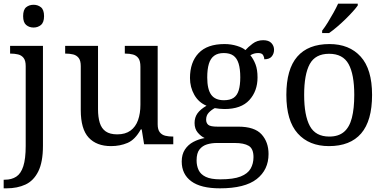

<svg xmlns="http://www.w3.org/2000/svg" viewBox="-32 -786 2102 1046"><path d="M-12 240V193H-5Q31 193 56.5 176.5Q82 160 95 119.5Q108 79 108 9V-426Q108 -456 96.5 -470.5Q85 -485 66.5 -489.5Q48 -494 26 -494H23V-536H202V8Q202 97 176.5 148Q151 199 106.5 219.5Q62 240 4 240ZM151 -636Q127 -636 110.5 -650Q94 -664 94 -698Q94 -733 110.5 -746.5Q127 -760 151 -760Q174 -760 191 -746.5Q208 -733 208 -698Q208 -664 191 -650Q174 -636 151 -636Z M573 10Q494 10 451 -36.5Q408 -83 408 -186V-426Q408 -456 396.5 -470.5Q385 -485 366.5 -489.5Q348 -494 326 -494H323V-536H502V-191Q502 -148 511.5 -117Q521 -86 544 -70Q567 -54 607 -54Q651 -54 679 -74.5Q707 -95 720 -131.5Q733 -168 733 -216V-422Q733 -454 722 -469Q711 -484 692.5 -489Q674 -494 651 -494H648V-536H827V-109Q827 -80 838.5 -65.5Q850 -51 868.5 -46.5Q887 -42 909 -42H912V0H753L740 -81H735Q704 -25 663 -7.5Q622 10 573 10Z M1166 240Q1062 240 1010 201.5Q958 163 958 94Q958 55 975.5 28.5Q993 2 1021.5 -13Q1050 -28 1083 -34Q1063 -43 1045.5 -63.5Q1028 -84 1028 -116Q1028 -146 1043.5 -168Q1059 -190 1093 -210Q1050 -228 1026.5 -269.5Q1003 -311 1003 -361Q1003 -447 1050 -496.5Q1097 -546 1191 -546Q1227 -546 1259 -536Q1291 -526 1305 -513Q1319 -529 1344 -548Q1369 -567 1402 -567Q1432 -567 1446.5 -551.5Q1461 -536 1461 -515Q1461 -494 1448.5 -478.5Q1436 -463 1408 -463Q1408 -474 1401.5 -485.5Q1395 -497 1375 -497Q1362 -497 1352 -494Q1342 -491 1332 -485Q1349 -464 1360 -435.5Q1371 -407 1371 -364Q1371 -290 1326.5 -241Q1282 -192 1191 -192Q1179 -192 1163.5 -193.5Q1148 -195 1138 -197Q1119 -187 1105 -172Q1091 -157 1091 -134Q1091 -116 1102.5 -106Q1114 -96 1153 -96H1266Q1355 -96 1393 -54Q1431 -12 1431 53Q1431 139 1366.5 189.5Q1302 240 1166 240ZM1168 191Q1240 191 1279 175.5Q1318 160 1333.5 132.5Q1349 105 1349 70Q1349 24 1323 8.5Q1297 -7 1247 -7H1149Q1121 -7 1096 0.5Q1071 8 1055 28Q1039 48 1039 88Q1039 117 1050 140.5Q1061 164 1089 177.5Q1117 191 1168 191ZM1188 -240Q1221 -240 1240.5 -253Q1260 -266 1268.5 -294Q1277 -322 1277 -365Q1277 -410 1268 -439.5Q1259 -469 1239.5 -483Q1220 -497 1187 -497Q1155 -497 1135 -482.5Q1115 -468 1106 -438.5Q1097 -409 1097 -364Q1097 -300 1118.5 -270Q1140 -240 1188 -240Z M1760 10Q1652 10 1590 -59Q1528 -128 1528 -269Q1528 -409 1587.5 -477.5Q1647 -546 1763 -546Q1871 -546 1933 -477.5Q1995 -409 1995 -269Q1995 -128 1935.5 -59Q1876 10 1760 10ZM1762 -42Q1812 -42 1842 -67.5Q1872 -93 1885 -144Q1898 -195 1898 -269Q1898 -381 1867 -437Q1836 -493 1761 -493Q1686 -493 1655.5 -437Q1625 -381 1625 -269Q1625 -157 1656 -99.5Q1687 -42 1762 -42ZM1723 -619Q1738 -638 1754 -664Q1770 -690 1785 -717Q1800 -744 1810 -766H1917V-756Q1908 -743 1890 -723Q1872 -703 1849.5 -681Q1827 -659 1804 -639.5Q1781 -620 1761 -606H1723Z"/></svg>

Font: Noto Serif Malayalam
Style: Regular
Weight: 400
Designer: Indian type Foundry, Jelle Bosma, Monotype Design Team
Foundry: Monotype Imaging Inc.
Version: Version 2.103